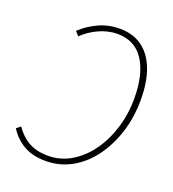

<svg xmlns="http://www.w3.org/2000/svg" viewBox="-126 -769 789 877"><g transform="rotate(20 268.0 -330.0)"><path d="M194 12Q131 12 88 -12.5Q45 -37 16 -82L36 -98Q65 -56 103.5 -35Q142 -14 196 -14Q256 -14 307.5 -44.5Q359 -75 397 -127.5Q435 -180 456.5 -249Q478 -318 478 -394Q478 -513 434 -579.5Q390 -646 306 -646Q261 -646 217 -626Q173 -606 140 -574L122 -594Q155 -626 203 -649Q251 -672 308 -672Q372 -672 416.5 -640Q461 -608 484.5 -547Q508 -486 508 -398Q508 -314 484.5 -240Q461 -166 419 -109Q377 -52 319.5 -20Q262 12 194 12Z"/></g></svg>

Font: Source Sans 3 VF
Style: Italic
Weight: 200
Italic angle: -11°
Designer: Paul D. Hunt
Foundry: Adobe Systems Incorporated
Version: Version 3.042;hotconv 1.0.118;makeotfexe 2.5.65603